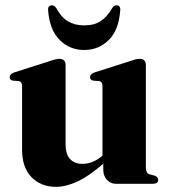

<svg xmlns="http://www.w3.org/2000/svg" viewBox="-20 -695 641 726"><path d="M63.5 -129V-369.5Q63.5 -386 51 -388.5L29 -390Q16.5 -392.5 16.5 -403.5Q16.5 -414.5 33.5 -421L165 -463Q192 -472.5 203.5 -472.5Q228 -472.5 228 -449V-149.5Q228 -112 244.8 -93.8Q261.5 -75.5 291.5 -75.5Q332 -75.5 367.5 -106.5V-369.5Q367.5 -386 355 -388.5L333 -390Q320.5 -392.5 320.5 -403.5Q320.5 -414.5 337 -421L469 -463Q483 -468 491.5 -470.2Q500 -472.5 508 -472.5Q531.5 -472.5 531.5 -449V-63.5Q531.5 -40 545.5 -36L564.5 -31Q578 -26.5 578 -15.5Q578 0 558 0H418Q398 0 384.2 -15.2Q370.5 -30.5 370.5 -53V-76Q316 -28.5 272.5 -8.5Q229 11.5 192 11.5Q135 11.5 99.2 -25Q63.5 -61.5 63.5 -129ZM298 -599Q336 -599 360.8 -615.2Q385.5 -631.5 404 -664Q411 -675 420 -675Q437 -675 434.5 -654.5Q429 -581 391 -543.5Q353 -506 298 -506Q244 -506 206 -543.5Q168 -581 162 -654.5Q160 -675 176.5 -675Q186 -675 193 -664Q212 -629 237.8 -614Q263.5 -599 298 -599Z"/></svg>

Font: Fraunces 72pt S000
Style: Bold
Weight: 700
Version: Version 1.000; ttfautohint (v1.8.3)